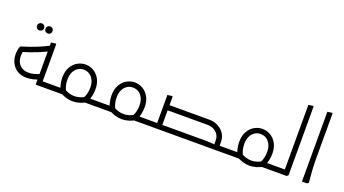

<svg xmlns="http://www.w3.org/2000/svg" viewBox="-59 -1325 3453 1929"><g transform="rotate(20 1667.5 -361.0)"><path d="M191 -524Q175 -524 164 -535Q153 -546 153 -562Q153 -578 164 -589Q175 -600 191 -600Q207 -600 218 -589Q229 -578 229 -562Q229 -546 218 -535Q207 -524 191 -524ZM281 -524Q265 -524 254 -535Q243 -546 243 -562Q243 -578 254 -589Q265 -600 281 -600Q297 -600 308 -589Q319 -578 319 -562Q319 -546 308 -535Q297 -524 281 -524Z M232 -33Q175 -33 134 -57.5Q93 -82 71 -125Q49 -168 49 -221Q49 -267 64 -303L71 -309Q154 -334 223.5 -361.5Q293 -389 350 -420L378 -372Q321 -341 249.5 -312.5Q178 -284 90 -258L111 -277Q109 -266 106.5 -252Q104 -238 104 -221Q104 -181 120 -150.5Q136 -120 165 -104Q194 -88 234 -88Q262 -88 293.5 -96Q325 -104 362 -121L380 -69Q340 -51 303 -42Q266 -33 232 -33ZM343 0V-55H484V0ZM343 0V-450L395 -457L398 -449V0ZM484 0V-55Q496 -55 500 -47.5Q504 -40 504 -28Q504 -16 500 -8Q496 0 484 0Z M602 -22Q587 -49 578.5 -85.5Q570 -122 570 -159Q570 -226 596 -271.5Q622 -317 663 -339.5Q704 -362 747 -362Q791 -362 831.5 -339.5Q872 -317 898 -271.5Q924 -226 924 -159Q924 -122 915.5 -85.5Q907 -49 892 -22L844 -48Q856 -70 862.5 -99Q869 -128 869 -159Q869 -203 853.5 -236.5Q838 -270 810.5 -288.5Q783 -307 747 -307Q712 -307 684 -288.5Q656 -270 640.5 -236.5Q625 -203 625 -159Q625 -128 631.5 -99Q638 -70 650 -48ZM484 0V-55H640V0ZM747 31Q711 31 673 19.5Q635 8 600 -14L630 -60Q658 -43 687.5 -33.5Q717 -24 747 -24Q777 -24 807 -33.5Q837 -43 864 -60L894 -14Q860 8 822 19.5Q784 31 747 31ZM853 0V-55H1010V0ZM484 0Q473 0 468.5 -8.5Q464 -17 464 -28Q464 -40 468.5 -47.5Q473 -55 484 -55ZM1010 0V-55Q1022 -55 1026 -47.5Q1030 -40 1030 -28Q1030 -16 1026 -8Q1022 0 1010 0Z M1128 -22Q1113 -49 1104.5 -85.5Q1096 -122 1096 -159Q1096 -226 1122 -271.5Q1148 -317 1189 -339.5Q1230 -362 1273 -362Q1317 -362 1357.5 -339.5Q1398 -317 1424 -271.5Q1450 -226 1450 -159Q1450 -122 1441.5 -85.5Q1433 -49 1418 -22L1370 -48Q1382 -70 1388.5 -99Q1395 -128 1395 -159Q1395 -203 1379.5 -236.5Q1364 -270 1336.5 -288.5Q1309 -307 1273 -307Q1238 -307 1210 -288.5Q1182 -270 1166.5 -236.5Q1151 -203 1151 -159Q1151 -128 1157.5 -99Q1164 -70 1176 -48ZM1010 0V-55H1166V0ZM1273 31Q1237 31 1199 19.5Q1161 8 1126 -14L1156 -60Q1184 -43 1213.5 -33.5Q1243 -24 1273 -24Q1303 -24 1333 -33.5Q1363 -43 1390 -60L1420 -14Q1386 8 1348 19.5Q1310 31 1273 31ZM1379 0V-55H1536V0ZM1010 0Q999 0 994.5 -8.5Q990 -17 990 -28Q990 -40 994.5 -47.5Q999 -55 1010 -55ZM1536 0V-55Q1548 -55 1552 -47.5Q1556 -40 1556 -28Q1556 -16 1552 -8Q1548 0 1536 0Z M2242 0V-55H2375V0ZM2375 0V-55Q2387 -55 2391 -47.5Q2395 -40 2395 -28Q2395 -16 2391 -8Q2387 0 2375 0ZM1622 0V-355L1674 -362L1677 -354V0ZM1536 0V-55H1695V0ZM1536 0Q1525 0 1520.5 -8.5Q1516 -17 1516 -28Q1516 -40 1520.5 -47.5Q1525 -55 1536 -55ZM1659 -211V-266H2040V-211ZM1659 0V-55H2040V0ZM2234 -97Q2234 -129 2216.5 -155Q2199 -181 2169.5 -196Q2140 -211 2103 -211H1967V-222L1973 -266H2103Q2154 -266 2196.5 -244Q2239 -222 2264 -184Q2289 -146 2289 -97ZM1868 0 1865 -6 1891 -55H2002V0ZM1891 0V-55H2142Q2167 -55 2191.5 -53.5Q2216 -52 2232 -50Q2248 -48 2248 -48V0ZM1946 -211 1943 -217 1969 -266H2080V-211ZM2243 0Q2241 -13 2237.5 -36Q2234 -59 2234 -97H2289Q2289 -64 2292 -45Q2295 -26 2297 -14L2282 0Z M2493 -22Q2478 -49 2469.5 -85.5Q2461 -122 2461 -159Q2461 -226 2487 -271.5Q2513 -317 2554 -339.5Q2595 -362 2638 -362Q2682 -362 2722.5 -339.5Q2763 -317 2789 -271.5Q2815 -226 2815 -159Q2815 -122 2806.5 -85.5Q2798 -49 2783 -22L2735 -48Q2747 -70 2753.5 -99Q2760 -128 2760 -159Q2760 -203 2744.5 -236.5Q2729 -270 2701.5 -288.5Q2674 -307 2638 -307Q2603 -307 2575 -288.5Q2547 -270 2531.5 -236.5Q2516 -203 2516 -159Q2516 -128 2522.5 -99Q2529 -70 2541 -48ZM2375 0V-55H2531V0ZM2638 31Q2602 31 2564 19.5Q2526 8 2491 -14L2521 -60Q2549 -43 2578.5 -33.5Q2608 -24 2638 -24Q2668 -24 2698 -33.5Q2728 -43 2755 -60L2785 -14Q2751 8 2713 19.5Q2675 31 2638 31ZM2744 0V-55H2901V0ZM2375 0Q2364 0 2359.5 -8.5Q2355 -17 2355 -28Q2355 -40 2359.5 -47.5Q2364 -55 2375 -55ZM2901 0V-55Q2913 -55 2917 -47.5Q2921 -40 2921 -28Q2921 -16 2917 -8Q2913 0 2901 0Z M2987 0V-746L3039 -753L3042 -745V-14L3027 0ZM2901 0V-55H3009V0ZM2901 0Q2890 0 2885.5 -8.5Q2881 -17 2881 -28Q2881 -40 2885.5 -47.5Q2890 -55 2901 -55Z M3190 0V-746L3242 -753L3245 -745V-247Q3245 -206 3247.5 -165Q3250 -124 3252.5 -89.5Q3255 -55 3257.5 -34.5Q3260 -14 3260 -14L3245 0Z"/></g></svg>

Font: Fustat Light
Style: Regular
Weight: 300
Designer: Mohamed Gaber, Khaled Hosny, Laura Garcia Mut
Foundry: Kief Type Foundry, Alif Type Foundry, Hard Type Foundry
Version: Version 1.007